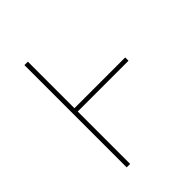

<svg xmlns="http://www.w3.org/2000/svg" viewBox="-193 -792 904 904"><g transform="rotate(-45 258.5 -340.5)"><path d="M484 -349H146V0H123V-681H146V-371H484Z"/></g></svg>

Font: FiraGO Thin
Style: Regular
Weight: 100
Designer: bBox Type
Foundry: bBox Type GmbH
Version: Version 1.001;PS 001.001;hotconv 1.0.88;makeotf.lib2.5.64775